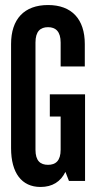

<svg xmlns="http://www.w3.org/2000/svg" viewBox="-20 -733 386 763"><path d="M317 -469V-558C317 -657 265 -713 171 -713C76 -713 24 -657 24 -558V-144C24 -46 66 10 141 10C188 10 221 -11 240 -50L254 -14H318V-358H178V-270H221V-138C221 -94 201 -78 171 -78C140 -78 121 -94 121 -138V-564C121 -608 140 -625 171 -625C201 -625 221 -608 221 -564V-469Z"/></svg>

Font: Modon Arabic
Style: Bold
Weight: 700
Designer: Ahmedzaza
Foundry: Ahmedzaza
Version: Version 2.010